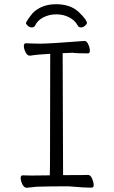

<svg xmlns="http://www.w3.org/2000/svg" viewBox="-20 -889 540 910"><path d="M349 -767Q336 -792 308.5 -806.5Q281 -821 247 -821Q213 -821 185 -806.5Q157 -792 146 -767Q141 -759 130.5 -759Q120 -759 111.5 -767Q103 -775 103 -779Q105 -790 135 -827Q177 -869 245.5 -869Q314 -869 353 -832Q392 -795 392 -780Q392 -775 383 -767Q374 -759 364 -759Q354 -759 349 -767ZM88 -58 128 -57 216 -58 217 -107 218 -634Q158 -631 122 -625Q109 -625 101 -641.5Q93 -658 93 -671Q93 -684 103 -684Q110 -684 128.5 -683Q147 -682 168 -682Q215 -682 381 -695Q391 -695 398.5 -678.5Q406 -662 406 -649Q406 -636 397 -636Q340 -636 325 -639L277 -637L279 -59H284Q383 -59 397 -60Q409 -60 416.5 -42.5Q424 -25 424 -12.5Q424 0 416 0Q380 1 304 -6Q209 -6 153 -4L107 1Q94 1 86 -15.5Q78 -32 78 -45Q78 -58 88 -58Z"/></svg>

Font: Moon Stars Kai HW Light
Style: Regular
Weight: 300
Designer: GuiWonder
Version: Version 1.101